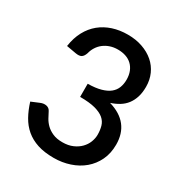

<svg xmlns="http://www.w3.org/2000/svg" viewBox="-172 -851 925 982"><g transform="rotate(30 290.0 -360.0)"><path d="M59 -522Q66.5 -573 87.2 -611.5Q108 -650 139.5 -675.8Q171 -701.5 211.8 -714.8Q252.5 -728 300 -728Q348 -728 387.2 -714.2Q426.5 -700.5 454.8 -676Q483 -651.5 498.2 -617.5Q513.5 -583.5 513.5 -543Q513.5 -508.5 505.2 -482.2Q497 -456 481.8 -436Q466.5 -416 444.5 -402.5Q422.5 -389 395 -380Q462 -360.5 495.5 -317.8Q529 -275 529 -210.5Q529 -158.5 509.5 -118Q490 -77.5 456.8 -49.5Q423.5 -21.5 379.2 -6.8Q335 8 285.5 8Q230 8 189.5 -5.2Q149 -18.5 119.8 -43.2Q90.5 -68 71 -103Q51.5 -138 38 -181.5L84.5 -201Q103 -209 119.8 -205.5Q136.5 -202 144 -187Q152 -171 162 -152.8Q172 -134.5 187.8 -119.2Q203.5 -104 226.8 -93.8Q250 -83.5 284 -83.5Q318.5 -83.5 344.2 -94.8Q370 -106 387.2 -123.8Q404.5 -141.5 413 -163.5Q421.5 -185.5 421.5 -207Q421.5 -234 415 -256.8Q408.5 -279.5 389.8 -295.5Q371 -311.5 336.8 -320.8Q302.5 -330 247 -330V-407.5Q292.5 -408 323.8 -416.8Q355 -425.5 373.8 -440.8Q392.5 -456 400.8 -477.5Q409 -499 409 -524.5Q409 -552 400.5 -573Q392 -594 376.8 -608.2Q361.5 -622.5 340.5 -629.5Q319.5 -636.5 294 -636.5Q269.5 -636.5 248.8 -629.5Q228 -622.5 211.8 -610Q195.5 -597.5 184.5 -580.2Q173.5 -563 168.5 -542.5Q161.5 -522 149.8 -515Q138 -508 115.5 -512Z"/></g></svg>

Font: Lato SemiBold
Style: Regular
Weight: 600
Designer: Lukasz Dziedzic with Adam Twardoch and Botio Nikoltchev
Foundry: tyPoland Lukasz Dziedzic
Version: Version 2.015; 2015-08-06; http://www.latofonts.com/